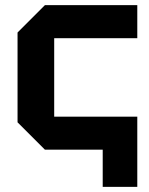

<svg xmlns="http://www.w3.org/2000/svg" viewBox="-20 -580 578 744"><path d="M154 0 48 -106V-454L154 -560H512V-432H190V-128H512V144H378V0Z"/></svg>

Font: Tektur SemiBold
Style: Regular
Weight: 600
Designer: Adam Jagosz
Foundry: Adam Jagosz
Version: Version 1.005;gftools[0.9.30]